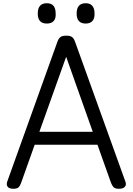

<svg xmlns="http://www.w3.org/2000/svg" viewBox="-20 -1156 822 1190"><path d="M63 14Q37 14 27.5 1.5Q18 -11 25 -31L335 -895Q343 -918 355 -926.5Q367 -935 391 -935Q415 -935 426.5 -926.5Q438 -918 446 -895L757 -31Q765 -11 754 1.5Q743 14 717 14Q695 14 685.5 5.5Q676 -3 668 -23L584 -259H195L111 -23Q104 -3 94.5 5.5Q85 14 63 14ZM224 -339H555L390 -804ZM270 -1010Q242 -1010 228 -1025.5Q214 -1041 214 -1072Q214 -1104 228 -1120Q242 -1136 270 -1136Q298 -1136 311.5 -1120Q325 -1104 325 -1072Q327 -1041 312.5 -1025.5Q298 -1010 270 -1010ZM511 -1010Q483 -1010 469 -1025.5Q455 -1041 455 -1072Q455 -1104 469 -1120Q483 -1136 511 -1136Q538 -1136 552 -1120Q566 -1104 566 -1072Q567 -1041 552.5 -1025.5Q538 -1010 511 -1010Z"/></svg>

Font: Playwrite DE Grund
Style: Regular
Weight: 400
Designer: Veronika Burian, José Scaglione
Foundry: TypeTogether
Version: Version 1.002